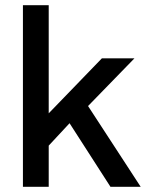

<svg xmlns="http://www.w3.org/2000/svg" viewBox="-20 -717 581 737"><path d="M247 -244 167 -158V0H68V-697H167V-282L371 -493H496L318 -310L520 0H404Z"/></svg>

Font: Hanken Grotesk Medium
Style: Regular
Weight: 500
Designer: Alfredo Marco Pradil
Foundry: Hanken Design Co.
Version: Version 3.014